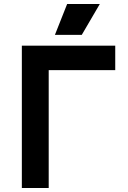

<svg xmlns="http://www.w3.org/2000/svg" viewBox="-20 -938 640 958"><path d="M89 0V-710H555V-588H223V0ZM254 -764 315 -918H478L388 -764Z"/></svg>

Font: Geist Mono ExtraBold
Style: Regular
Weight: 800
Monospace: yes
Designer: Basement.studio, Andrés Briganti, Mateo Zaragoza
Foundry: Basement.studio, Vercel, Andrés Briganti, Guido Ferreyra, Mateo Zaragoza
Version: Version 1.500; ttfautohint (v1.8.4.7-5d5b)